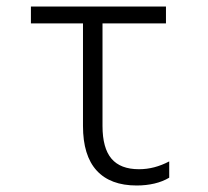

<svg xmlns="http://www.w3.org/2000/svg" viewBox="-20 -560 640 590"><path d="M295 -173V-488H490V-540H75V-488H235V-173Q235 -82 277 -36Q319 10 400 10Q429 10 454.5 4Q480 -2 500 -14V-64Q477 -52 454 -46Q431 -40 407 -40Q350 -40 322.5 -72.5Q295 -105 295 -173Z"/></svg>

Font: CommitMonoV143 ExtLt
Style: Regular
Weight: 200
Monospace: yes
Designer: Eigil Nikolajsen
Foundry: Eigil Nikolajsen
Version: Version 1.143